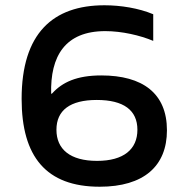

<svg xmlns="http://www.w3.org/2000/svg" viewBox="-20 -699 715 728"><path d="M376 -679C181 -679 62 -573 62 -324C62 -105 155 9 358 9C525 9 613 -69 613 -205C613 -345 521 -413 364 -413C271 -413 216 -387 178 -345L174 -343C170 -486 227 -581 379 -581C442 -581 511 -565 561 -544V-645C506 -668 438 -679 376 -679ZM194 -207C194 -281 246 -320 347 -320C449 -320 501 -281 501 -207C501 -133 449 -89 348 -89C246 -89 194 -133 194 -207Z"/></svg>

Font: LT Wave Text Medium
Style: Regular
Weight: 500
Designer: Daniel Lyons
Version: Version 2.5 (Glyphs App)